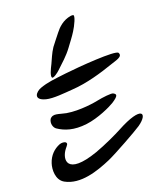

<svg xmlns="http://www.w3.org/2000/svg" viewBox="-181 -1135 1057 1257"><g transform="rotate(-20 347.5 -507.0)"><path d="M466 -1022C408 -1013 372 -975 351 -948C326 -915 306 -893 289 -869C265 -833 253 -799 239 -770C222 -737 203 -696 212 -684C220 -675 257 -703 268 -714C307 -751 347 -785 380 -830C401 -859 426 -890 445 -921C465 -952 496 -1016 482 -1021C479 -1022 472 -1023 466 -1022ZM122 -646C85 -633 42 -586 127 -564C174 -552 254 -561 310 -565C412 -571 522 -604 608 -634C641 -646 695 -655 677 -687C664 -711 400 -690 305 -679C214 -668 176 -665 122 -646ZM554 -449C545 -457 475 -448 442 -441C426 -437 312 -417 221 -433C172 -442 136 -464 111 -433C96 -406 106 -374 124 -362C170 -331 230 -310 321 -321C404 -331 499 -376 526 -393C579 -427 573 -438 554 -449ZM636 -192C724 -253 701 -315 512 -213C475 -193 386 -151 316 -126C84 -45 91 -156 138 -216C152 -234 165 -244 150 -256C142 -261 123 -262 110 -257C69 -241 34 -208 18 -158C5 -119 2 -46 54 -17C151 37 281 -8 376 -49C431 -73 604 -170 636 -192Z"/></g></svg>

Font: Carybe
Style: Regular
Weight: 400
Designer: Genilson Lima Santos
Foundry: Genilson Lima Santos
Version: Version 1.010;PS 001.010;hotconv 1.0.70;makeotf.lib2.5.58329